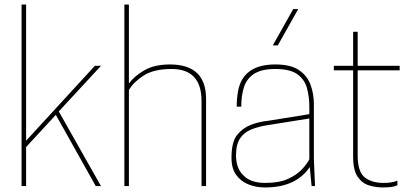

<svg xmlns="http://www.w3.org/2000/svg" viewBox="-20 -820 1821 846"><path d="M425 0H402L226 -314L95 -172V0H75V-800H95V-200L398 -530H425L239 -329Z M888 0H868V-375Q868 -516 736 -516Q657 -516 612 -486.5Q567 -457 548 -423V0H528V-800H548V-452Q571 -484 615.5 -510Q660 -536 729 -536Q888 -536 888 -384Z M1148 6Q1108 6 1074.5 -7.5Q1041 -21 1020.5 -49.5Q1000 -78 1000 -125Q1000 -194 1024.5 -225Q1049 -256 1085.5 -270Q1122 -284 1163 -288L1343 -317V-350Q1343 -394 1332.5 -432Q1322 -470 1290 -493Q1258 -516 1193 -516Q1131 -516 1098.5 -494Q1066 -472 1054.5 -434.5Q1043 -397 1043 -350H1023Q1023 -386 1029 -419Q1051 -536 1193 -536Q1261 -536 1297.5 -511Q1334 -486 1348.5 -446Q1363 -406 1363 -361V-120L1368 0H1353L1345 -84Q1284 6 1148 6ZM1149 -14Q1211 -14 1250.5 -32.5Q1290 -51 1312 -75.5Q1334 -100 1343 -118V-298L1156 -268Q1118 -262 1087 -249.5Q1056 -237 1038 -210.5Q1020 -184 1020 -136Q1020 -78 1052 -48Q1083 -14 1149 -14ZM1204 -620H1182L1272 -780H1294Z M1667 6Q1637 6 1606.5 -3Q1576 -12 1556 -41Q1536 -70 1536 -129V-510H1451V-530H1536V-680H1556V-530H1741V-510H1556V-135Q1556 -64 1586.5 -39Q1617 -14 1671 -14Q1708 -14 1731 -24V-4Q1714 6 1667 6Z"/></svg>

Font: Tanohe Sans Thin
Style: Regular
Weight: 100
Designer: Village Type and Design LLC & Cristiano Sobral
Foundry: Cooper Hewitt Smithsonian Design Museum
Version: Version 1.00;September 29, 2021;FontCreator 13.0.0.2655 64-b